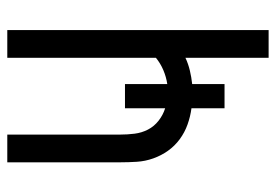

<svg xmlns="http://www.w3.org/2000/svg" viewBox="-138 -638 775 540"><g transform="rotate(-90 250.0 -367.5)"><path d="M358 0V-234Q341 -226 322 -221.5Q303 -217 284 -215V-124H216V-217Q193 -220 170.5 -228Q148 -236 129 -250Q110 -264 96.5 -283Q83 -302 75 -324.5Q67 -347 65.5 -370.5Q64 -394 64 -417V-735H142V-417Q142 -397 144.5 -377Q147 -357 156 -339.5Q165 -322 181 -309.5Q197 -297 216 -291V-404H284V-285Q304 -288 323 -296Q342 -304 358 -317V-735H436V0Z"/></g></svg>

Font: Iosevka Fixed
Style: Regular
Weight: 400
Monospace: yes
Designer: Belleve Invis
Foundry: Belleve Invis
Version: Version 33.2.4